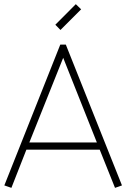

<svg xmlns="http://www.w3.org/2000/svg" viewBox="-20 -904 611 930"><path d="M122.1 -213.9H449.2L286.1 -624ZM107.9 -179.2 35.2 5.9 1 -5.9 272 -688H298.8L570.8 -5.9L537.1 5.9L462.9 -179.2ZM272.9 -758.8 248 -784.2 347.2 -883.8 373 -858.9Z"/></svg>

Font: RawengulkSans
Style: Regular
Weight: 500
Designer: gluk (gluksza@wp.pl)
Foundry: gluk (gluksza@wp.pl)
Version: Version 0.94